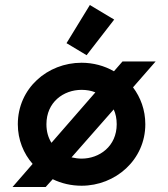

<svg xmlns="http://www.w3.org/2000/svg" viewBox="-20 -725 670 765"><path d="M305 15C440 15 559 -88 559 -230C559 -287 540 -337 510 -377L600 -480H468L434 -441C396 -463 351 -475 305 -475C169 -475 51 -373 51 -230C51 -168 74 -113 110 -72L30 20H162L190 -11C225 6 264 15 305 15ZM165 -230C165 -318 233 -367 305 -367C324 -367 343 -364 360 -357L185 -156C172 -177 165 -201 165 -230ZM245 -553 325 -505 435 -647 338 -705ZM265 -98 433 -289C441 -272 445 -252 445 -230C445 -142 376 -93 305 -93C292 -93 278 -95 265 -98Z"/></svg>

Font: KT Kiyosuna Sans Bold
Style: Regular
Weight: 700
Designer: [Zen Kaku Gothic] Yoshimichi Ohira
Version: Version 1.010;Glyphs 3.1.2 (3151)